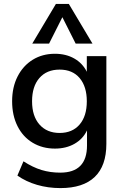

<svg xmlns="http://www.w3.org/2000/svg" viewBox="-20 -775 635 982"><path d="M524 -488V-39Q524 73 464.5 130Q405 187 289 187Q226 187 169.5 170.5Q113 154 69 123L100 50Q148 81 192.5 94.5Q237 108 288 108Q425 108 425 -31V-108Q404 -64 361 -39.5Q318 -15 261 -15Q197 -15 147 -45Q97 -75 69.5 -130Q42 -185 42 -257Q42 -329 70 -384Q98 -439 147.5 -469.5Q197 -500 261 -500Q317 -500 359.5 -476Q402 -452 424 -408V-488ZM424 -257Q424 -332 387.5 -375.5Q351 -419 285 -419Q219 -419 181.5 -376Q144 -333 144 -257Q144 -181 182 -138Q220 -95 285 -95Q350 -95 387 -138Q424 -181 424 -257ZM231 -552H145L266 -755H332L453 -552H367L299 -687Z"/></svg>

Font: wassup Sans
Style: Medium
Weight: 600
Version: Version 2.001